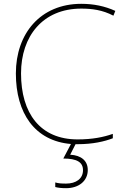

<svg xmlns="http://www.w3.org/2000/svg" viewBox="-20 -744 654 1004"><path d="M439 145C439 97 405 68 347 65L375 10C379 10 382 10 386 10C465 10 526 -4 570 -21V-44C522 -27 463 -15 386 -15C189 -15 90 -153 90 -360C90 -555 204 -699 405 -699C460 -699 516 -692 573 -662L583 -687C528 -712 470 -724 405 -724C191 -724 63 -568 63 -360C63 -152 162 -7 351 9L311 85C382 85 414 104 414 146C414 191 377 216 326 216C301 216 286 215 269 210V234C284 238 301 240 326 240C391 240 439 203 439 145Z"/></svg>

Font: Noto Sans Sinhala Thin
Style: Regular
Weight: 100
Designer: Jelle Bosma - Monotype Design Team
Foundry: Monotype Imaging Inc.
Version: Version 2.006